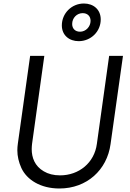

<svg xmlns="http://www.w3.org/2000/svg" viewBox="-20 -1064 740 1096"><path d="M429 -829C499 -829 555 -884 555 -953C555 -1009 514 -1044 459 -1044C389 -1044 333 -988 333 -919C333 -862 376 -829 429 -829ZM437 -883C410 -883 392 -900 392 -927C392 -962 419 -989 452 -989C479 -989 497 -972 497 -945C497 -912 470 -883 437 -883ZM319 12C476 12 591 -94 611 -241L682 -745H603L533 -243C519 -135 431 -63 323 -63C286 -63 255 -71 230 -86C178 -116 161 -165 161 -213C161 -223 162 -233 163 -243L233 -745H152L82 -245C80 -231 79 -218 79 -206C79 -172 87 -138 102 -105C133 -38 211 12 319 12Z"/></svg>

Font: Plus Jakarta Sans
Style: Italic
Weight: 400
Italic angle: -8°
Designer: Gumpita Rahayu
Foundry: Tokotype
Version: Version 2.071;gftools[0.9.30]